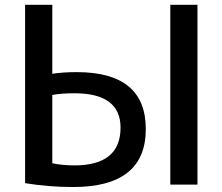

<svg xmlns="http://www.w3.org/2000/svg" viewBox="-20 -750 903 780"><path d="M82 -5.9V-730.5H192.4V-450.2Q234.4 -457 292 -457Q572.3 -457 572.3 -225.6Q572.3 9.8 277.3 9.8Q177.7 9.8 82 -5.9ZM192.4 -86.9Q232.4 -78.1 282.2 -78.1Q469.7 -78.1 469.7 -231.4Q469.7 -371.1 282.2 -371.1Q230.5 -371.1 192.4 -364.3ZM671.9 0V-730.5H782.2V0Z"/></svg>

Font: GenEi M Gothic v2 Medium
Style: Regular
Weight: 500
Version: Version 2.0